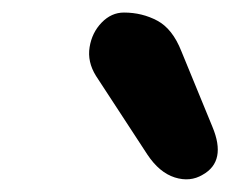

<svg xmlns="http://www.w3.org/2000/svg" viewBox="-20 -1021 367 306"><path d="M303 -742.5Q283 -730.5 258.5 -738.2Q234 -746 215 -774.5L133 -900Q119 -922.5 122.8 -945.8Q126.5 -969 142 -985Q157.5 -1001 177.5 -1001Q206.5 -1001 230.8 -988Q255 -975 269 -939.5L318.5 -819Q341.5 -764 303 -742.5Z"/></svg>

Font: Edu AU VIC WA NT Pre
Style: Bold
Weight: 700
Designer: Tina and Corey Anderson, Eben Sorkin, Mirko Velimirovic
Foundry: Google for Education
Version: Version 1.001